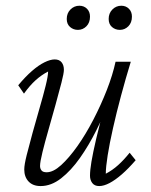

<svg xmlns="http://www.w3.org/2000/svg" viewBox="-20 -625 512 653"><path d="M166 -422.9Q181.6 -422.9 189.5 -413.1Q197.3 -403.3 197.3 -387.7Q197.3 -376 189 -343.8Q180.7 -311.5 168.9 -269Q157.2 -226.6 145 -184.1Q132.8 -141.6 124.5 -107.9Q116.2 -74.2 116.2 -60.5Q116.2 -51.8 121.1 -45.4Q126 -39.1 138.7 -39.1Q161.1 -39.1 188 -63.5Q214.8 -87.9 243.2 -127.9Q271.5 -168 297.4 -217.8Q323.2 -267.6 343.3 -318.8Q363.3 -370.1 373 -415H424.8Q407.2 -357.4 391.6 -299.3Q376 -241.2 364.3 -189Q352.5 -136.7 346.2 -96.7Q339.8 -56.6 339.8 -34.2Q362.3 -45.9 381.8 -63.5Q401.4 -81.1 420.9 -105.5L441.4 -80.1Q417 -51.8 394.5 -32.2Q372.1 -12.7 352.5 -2.4Q333 7.8 317.4 7.8Q301.8 7.8 293.9 -2.4Q286.1 -12.7 286.1 -27.3Q286.1 -45.9 291 -75.2Q295.9 -104.5 307.1 -152.8Q318.4 -201.2 338.9 -276.4H349.6Q332 -230.5 307.1 -180.7Q282.2 -130.9 252 -87.9Q221.7 -44.9 188 -18.6Q154.3 7.8 118.2 7.8Q91.8 7.8 77.1 -7.8Q62.5 -23.4 62.5 -48.8Q62.5 -64.5 70.8 -97.7Q79.1 -130.9 90.8 -173.3Q102.5 -215.8 114.7 -257.8Q127 -299.8 135.3 -333.5Q143.6 -367.2 143.6 -381.8Q121.1 -370.1 101.1 -352.1Q81.1 -334 61.5 -306.6L42 -335Q66.4 -364.3 88.9 -383.8Q111.3 -403.3 131.3 -413.1Q151.4 -422.9 166 -422.9ZM245.1 -523.4Q229.5 -523.4 218.3 -533.2Q207 -543 207 -560.5Q207 -580.1 219.7 -592.8Q232.4 -605.5 250 -605.5Q265.6 -605.5 275.9 -595.2Q286.1 -585 286.1 -568.4Q286.1 -547.9 273.9 -535.6Q261.7 -523.4 245.1 -523.4ZM387.7 -523.4Q372.1 -523.4 360.8 -533.2Q349.6 -543 349.6 -560.5Q349.6 -580.1 362.3 -592.8Q375 -605.5 392.6 -605.5Q408.2 -605.5 418.5 -595.2Q428.7 -585 428.7 -568.4Q428.7 -547.9 416.5 -535.6Q404.3 -523.4 387.7 -523.4Z"/></svg>

Font: Crimson Pro ExtraLight
Style: Italic
Weight: 250
Italic angle: -12°
Designer: Jacques Le Bailly
Foundry: Baron von Fonthausen
Version: Version 1.003